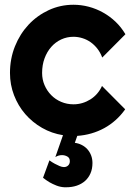

<svg xmlns="http://www.w3.org/2000/svg" viewBox="-20 -563 562 808"><path d="M251 225.1Q233.4 224.1 217.3 217.8Q201.2 211.4 188.5 204.1Q173.8 195.3 161.1 185.1L188 111.8Q199.2 120.1 210.4 126Q220.2 131.3 230.5 135.7Q240.7 140.1 249 140.1Q259.8 140.1 266.8 133.3Q273.9 126.5 273.9 115.2Q273.9 101.6 263.4 95.7Q252.9 89.8 241.2 89.8Q225.6 89.8 212.9 98.1L245.1 5.9Q197.8 -1.5 157 -24.9Q116.2 -48.3 86.2 -83Q56.2 -117.7 39.1 -162.1Q22 -206.5 22 -255.9Q22 -315.9 43 -368.2Q64 -420.4 100.3 -459.2Q136.7 -498 185.3 -520.5Q233.9 -543 289.1 -543Q321.8 -543 353.3 -534.7Q384.8 -526.4 413.3 -510.5Q441.9 -494.6 466.1 -471.7Q490.2 -448.7 507.8 -418.9L410.2 -320.8Q402.8 -341.3 390.1 -357.7Q377.4 -374 361.6 -385.3Q345.7 -396.5 327.1 -402.3Q308.6 -408.2 289.1 -408.2Q261.7 -408.2 237.5 -397Q213.4 -385.7 195.6 -365.5Q177.7 -345.2 167.5 -317.4Q157.2 -289.6 157.2 -255.9Q157.2 -228.5 167.5 -204.6Q177.7 -180.7 195.6 -162.6Q213.4 -144.5 237.5 -134.3Q261.7 -124 289.1 -124Q308.6 -124 326.7 -129.4Q344.7 -134.8 360.6 -144.8Q376.5 -154.8 388.9 -169.2Q401.4 -183.6 409.2 -201.2L506.8 -103Q489.3 -78.1 467 -58.1Q444.8 -38.1 418.9 -23.9Q393.1 -9.8 364.3 -1.5Q335.4 6.8 305.2 8.8L294.9 38.1Q310.1 40 323.7 46.9Q337.4 53.7 347.4 64.7Q357.4 75.7 363.3 90.6Q369.1 105.5 369.1 123Q369.1 147.5 360.8 166.5Q352.5 185.5 337.9 198.5Q323.2 211.4 303 218.3Q282.7 225.1 258.8 225.1Z"/></svg>

Font: Righteous
Style: Regular
Weight: 400
Version: Version 1.000